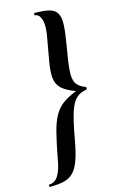

<svg xmlns="http://www.w3.org/2000/svg" viewBox="-153 -774 558 940"><g transform="rotate(-15 125.5 -304.0)"><path d="M124 -725Q173 -725 200.5 -717.5Q228 -710 239 -689Q250 -668 248 -629.5Q246 -591 235 -528Q221 -450 218 -406.5Q215 -363 228 -342.5Q241 -322 274 -310Q276 -310 276 -303.5Q276 -297 274 -297Q241 -292 220.5 -273Q200 -254 185.5 -209Q171 -164 156 -79Q145 -16 131.5 23Q118 62 98.5 82.5Q79 103 49.5 110Q20 117 -22 117Q-25 117 -25 111Q-25 105 -22 105Q6 105 23.5 77Q41 49 49 -1Q64 -81 77 -132.5Q90 -184 107.5 -215Q125 -246 152 -266Q179 -286 222 -303Q174 -321 152.5 -341.5Q131 -362 127.5 -394Q124 -426 133 -477Q142 -528 156 -607Q164 -657 154 -685Q144 -713 124 -713Q122 -713 122 -719Q122 -725 124 -725Z"/></g></svg>

Font: Cormorant Light
Style: Italic
Weight: 300
Italic angle: -10°
Designer: Christian Thalmann (Catharsis Fonts)
Foundry: Catharsis Fonts
Version: Version 4.000